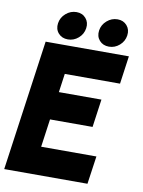

<svg xmlns="http://www.w3.org/2000/svg" viewBox="-105 -948 757 1013"><g transform="rotate(10 273.0 -441.0)"><path d="M-10.5 0 88 -700H534L513 -550H217L203 -450H431L410 -300H182L161 -150H457L435.5 0ZM201 -732Q169 -732 150 -753.5Q131 -775 135.5 -807Q140 -838.5 165 -860.2Q190 -882 222 -882Q253.5 -882 272.2 -860.2Q291 -838.5 286.5 -807Q282 -775 257.2 -753.5Q232.5 -732 201 -732ZM421 -732Q389 -732 370 -753.5Q351 -775 355.5 -807Q360 -838.5 385 -860.2Q410 -882 442 -882Q473.5 -882 492.2 -860.2Q511 -838.5 506.5 -807Q502 -775 477.2 -753.5Q452.5 -732 421 -732Z"/></g></svg>

Font: Urbanist Black
Style: Italic
Weight: 900
Italic angle: -8°
Designer: Corey Hu
Foundry: Corey Hu
Version: Version 1.330; ttfautohint (v1.8.4.7-5d5b)